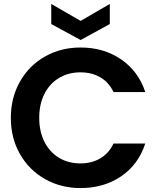

<svg xmlns="http://www.w3.org/2000/svg" viewBox="-20 -948 808 974"><path d="M537 -826 389 -745 240 -826V-928L389 -842L537 -928ZM35 -350Q35 -453 81.5 -534.5Q128 -616 208.5 -661.5Q289 -707 389 -707Q506 -707 594 -647Q682 -587 717 -481H556Q532 -531 488.5 -556Q445 -581 388 -581Q327 -581 279.5 -552.5Q232 -524 205.5 -472Q179 -420 179 -350Q179 -281 205.5 -228.5Q232 -176 279.5 -147.5Q327 -119 388 -119Q445 -119 488.5 -144.5Q532 -170 556 -220H717Q682 -113 594.5 -53.5Q507 6 389 6Q289 6 208.5 -39.5Q128 -85 81.5 -166Q35 -247 35 -350Z"/></svg>

Font: Fz Poppins SemBd
Style: Regular
Weight: 600
Designer: Ninad Kale (Devanagari), Jonny Pinhorn (Latin)
Foundry: Indian Type Foundry
Version: Vit hóa bi Vntype.Com & FontZin.Com